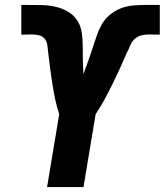

<svg xmlns="http://www.w3.org/2000/svg" viewBox="-20 -755 665 775"><path d="M170 0 219 -294Q209 -324 202.5 -355.5Q196 -387 191 -418.5Q186 -450 182 -482Q178 -514 174 -547Q173 -561 170.5 -575.5Q168 -590 159 -600Q150 -610 136 -613Q122 -616 107 -616Q97 -616 86.5 -615.5Q76 -615 66 -615V-735Q68 -735 70.5 -735Q73 -735 75 -735H82Q84 -735 86.5 -735Q89 -735 91 -735Q119 -735 147.5 -734.5Q176 -734 203 -728Q230 -722 253.5 -708.5Q277 -695 291.5 -673Q306 -651 310 -623.5Q314 -596 314 -568Q314 -540 314.5 -511.5Q315 -483 317 -456Q326 -480 334.5 -504.5Q343 -529 351.5 -554Q360 -579 368 -604Q376 -629 388.5 -652.5Q401 -676 422 -694Q443 -712 468 -721.5Q493 -731 518.5 -733Q544 -735 569 -735Q583 -735 597 -735Q611 -735 625 -735V-615Q615 -615 604.5 -615.5Q594 -616 584 -616Q569 -616 554 -613Q539 -610 526.5 -600Q514 -590 507.5 -575.5Q501 -561 495 -547H494Q480 -514 465.5 -482Q451 -450 435.5 -418.5Q420 -387 403 -355.5Q386 -324 366 -294L317 0Z"/></svg>

Font: Iosevka SS04 Heavy Extended
Style: Italic
Weight: 900
Width: 7
Italic angle: -9°
Monospace: yes
Designer: Belleve Invis
Foundry: Belleve Invis
Version: Version 19.0.0; ttfautohint (v1.8.4)